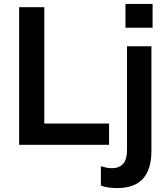

<svg xmlns="http://www.w3.org/2000/svg" viewBox="-20 -742 861 984"><path d="M78 0V-705H207V-109H539V0ZM578 222Q559 222 536.5 219Q514 216 497 209V110Q510 114 525 117Q540 120 554 120Q590 120 610.5 98Q631 76 631 24V-505H756V31Q756 125 713 173.5Q670 222 578 222ZM623 -600V-722H762V-600Z"/></svg>

Font: Mulish ExtraLight
Style: Bold
Weight: 700
Version: Version 3.603